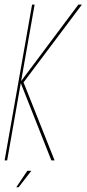

<svg xmlns="http://www.w3.org/2000/svg" viewBox="-41 -695 375 832"><path d="M-21 0H-10L49 -335L181.5 0H195.5L61 -338L314 -675H298.5L50.5 -343.5L109 -675H98ZM29.5 116.5H39.5L95 45H77.5Z"/></svg>

Font: Anybody Thin Condensed
Style: Italic
Weight: 100
Width: 3
Italic angle: -10°
Version: Version 1.113;gftools[0.9.25]